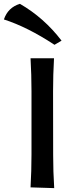

<svg xmlns="http://www.w3.org/2000/svg" viewBox="-89 -969 372 995"><path d="M191.9 5.9 69.3 2Q74.2 -83 74.2 -168V-497.1Q74.2 -582 69.3 -667H190.9Q186 -581.5 186 -495.6L186.5 -165.5Q186.5 -80.1 191.9 5.9ZM193.4 -736.8Q53.2 -829.1 -68.8 -868.2Q-47.9 -930.2 14.2 -949.2Q139.2 -877 230 -758.3Z"/></svg>

Font: Balgruf
Style: Regular
Weight: 500
Designer: Paul James MIller
Foundry: High-Logic / Made with FontCreator
Version: Version 1.201;March 28, 2021;FontCreator 13.0.0.2683 64-bit